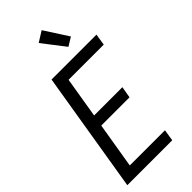

<svg xmlns="http://www.w3.org/2000/svg" viewBox="-300 -1038 1100 1100"><g transform="rotate(-45 250.5 -487.5)"><path d="M16 0 137 -735H501L490 -665H205L164 -417H393L381 -347H152L106 -70H391L380 0ZM338 -799 233 -935 297 -975 390 -831Z"/></g></svg>

Font: Iosevka Term Curly
Style: Italic
Weight: 400
Italic angle: -9°
Designer: Belleve Invis
Foundry: Belleve Invis
Version: Version 32.3.0